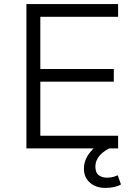

<svg xmlns="http://www.w3.org/2000/svg" viewBox="-20 -725 672 938"><path d="M109 0V-705H557V-643H177V-388H536V-326H177V-62H557V0ZM494 193Q449 193 419.5 167.5Q390 142 390 99Q390 59 416.5 23.5Q443 -12 486 -34L514 0Q499 7 483 19.5Q467 32 456.5 50Q446 68 446 89Q446 119 462.5 131Q479 143 502 143Q515 143 528 140.5Q541 138 555 131L571 176Q558 184 538.5 188.5Q519 193 494 193Z"/></svg>

Font: Nunito Sans 8pt Light
Style: Regular
Weight: 300
Version: Version 3.101;gftools[0.9.27]